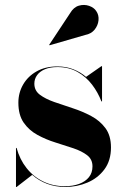

<svg xmlns="http://www.w3.org/2000/svg" viewBox="-20 -733 492 763"><path d="M43.5 10V-145H46Q58.5 -99 85.8 -64.8Q113 -30.5 151.8 -11.8Q190.5 7 237.5 7Q269.5 7 294.5 -2.2Q319.5 -11.5 333.5 -29Q347.5 -46.5 347.5 -72Q347.5 -100 326.2 -116.2Q305 -132.5 271.5 -143.8Q238 -155 200.2 -166.8Q162.5 -178.5 129 -196.8Q95.5 -215 74.2 -245.5Q53 -276 53 -325Q53 -364.5 72 -397.2Q91 -430 125.8 -449.5Q160.5 -469 208 -469Q243.5 -469 272 -457.5Q300.5 -446 322 -427.5L383 -470H385.5V-330H383Q369.5 -365.5 346 -396.5Q322.5 -427.5 288.2 -447Q254 -466.5 208.5 -466.5Q179.5 -466.5 159 -458Q138.5 -449.5 127.5 -434.5Q116.5 -419.5 116.5 -400.5Q116.5 -373 138.5 -356.5Q160.5 -340 195.2 -327.8Q230 -315.5 268.8 -303Q307.5 -290.5 342.2 -272Q377 -253.5 399 -223.8Q421 -194 421 -147Q421 -95 395 -60Q369 -25 327.5 -7.5Q286 10 240 10Q200.5 10 167.2 -2.5Q134 -15 108 -38L46 10ZM177 -553 175.5 -555 258.5 -680.5Q272.5 -704.5 293.5 -710.5Q314.5 -716.5 334 -709.8Q353.5 -703 362.5 -689Q373.5 -673 371.5 -652.5Q369.5 -632 356 -615.2Q342.5 -598.5 318.5 -594Z"/></svg>

Font: Bodoni Moda 72pt
Style: Bold
Weight: 700
Designer: Owen Earl
Foundry: indestructible type
Version: Version 2.004